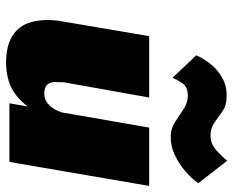

<svg xmlns="http://www.w3.org/2000/svg" viewBox="-88 -669 768 632"><g transform="rotate(90 296.0 -353.0)"><path d="M320 0H513L592 -460H400ZM251 -180 301 -460H99L48 -160Q42 -110 53 -71Q64 -32 97 -10.5Q130 11 188 11Q249 10 288 -18Q327 -46 349.5 -92Q372 -138 380 -189L352 -180Q348 -163 338.5 -147Q329 -131 314.5 -122Q300 -113 282 -115Q264 -117 257 -126.5Q250 -136 250 -150.5Q250 -165 251 -180ZM162 -615 236 -537Q242 -551 253 -568Q264 -585 289 -587Q314 -589 335.5 -575.5Q357 -562 379 -547Q401 -532 426 -531Q460 -530 490.5 -544.5Q521 -559 545.5 -580.5Q570 -602 583 -622L509 -717Q493 -697 473.5 -680Q454 -663 430 -662Q404 -661 385 -674Q366 -687 346.5 -701Q327 -715 299 -715Q264 -716 237 -701Q210 -686 191.5 -663Q173 -640 162 -615Z"/></g></svg>

Font: Jost Black
Style: Italic
Weight: 900
Italic angle: -5°
Version: Version 3.710